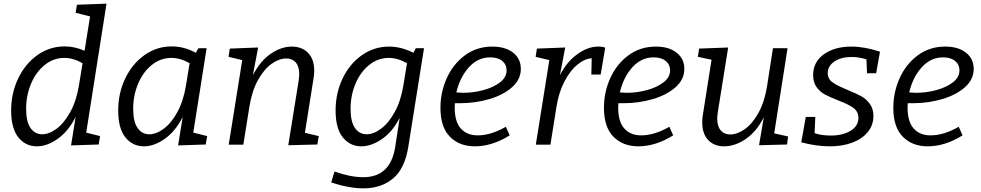

<svg xmlns="http://www.w3.org/2000/svg" viewBox="-20 -792 5371 1051"><path d="M563 -772 452 -66 528 -47 520 -1 369 4 394 -152Q355 -74 296.5 -32.5Q238 9 182 9Q120 9 80.5 -40Q41 -89 41 -187Q41 -282 79.5 -362.5Q118 -443 185 -490.5Q252 -538 334 -538Q389 -538 443 -514L473 -702L394 -722L401 -766ZM412 -324 432 -446Q381 -475 332 -475Q273 -475 225 -436.5Q177 -398 150 -334Q123 -270 123 -196Q123 -126 147 -91.5Q171 -57 211 -57Q249 -57 290 -87.5Q331 -118 364.5 -178.5Q398 -239 412 -324Z M1038 -66 1114 -47 1106 -1 955 4 980 -152Q941 -74 882.5 -32.5Q824 9 768 9Q706 9 666.5 -40Q627 -89 627 -187Q627 -282 665.5 -362.5Q704 -443 771 -490.5Q838 -538 920 -538Q988 -538 1052 -503L1066 -528H1111ZM998 -324 1018 -446Q967 -475 918 -475Q859 -475 811 -436.5Q763 -398 736 -334Q709 -270 709 -196Q709 -126 733 -91.5Q757 -57 797 -57Q835 -57 876.5 -87.5Q918 -118 951 -178.5Q984 -239 998 -324Z M1649 -65 1725 -47 1717 -1 1558 3 1614 -345Q1618 -373 1618 -385Q1618 -428 1599 -450Q1580 -472 1547 -472Q1508 -472 1466.5 -442.5Q1425 -413 1392 -353.5Q1359 -294 1345 -207L1312 0H1232L1306 -463L1231 -481L1238 -526L1393 -532L1364 -380Q1405 -459 1462.5 -498Q1520 -537 1577 -537Q1633 -537 1666.5 -502.5Q1700 -468 1700 -405Q1700 -382 1696 -361Z M2256 -528H2301L2215 12Q2196 131 2131.5 185Q2067 239 1969 239Q1892 239 1793 207L1811 147Q1899 178 1968 178Q2117 178 2143 14L2168 -147Q2129 -71 2071 -31Q2013 9 1958 9Q1896 9 1856.5 -40Q1817 -89 1817 -187Q1817 -282 1855.5 -362.5Q1894 -443 1961 -490Q2028 -537 2110 -537Q2176 -537 2243 -503ZM2188 -324 2208 -446Q2157 -475 2108 -475Q2049 -475 2001 -436.5Q1953 -398 1926 -334Q1899 -270 1899 -196Q1899 -126 1923 -91.5Q1947 -57 1987 -57Q2025 -57 2066 -87.5Q2107 -118 2140.5 -178.5Q2174 -239 2188 -324Z M2470 -227Q2469 -219 2469 -203Q2469 -126 2502.5 -88.5Q2536 -51 2595 -51Q2667 -51 2749 -98L2770 -51Q2674 9 2579 9Q2495 9 2443 -43.5Q2391 -96 2391 -202Q2391 -288 2426 -365Q2461 -442 2525.5 -489.5Q2590 -537 2675 -537Q2747 -537 2789 -503.5Q2831 -470 2831 -415Q2831 -357 2783 -314.5Q2735 -272 2658.5 -249.5Q2582 -227 2498 -227ZM2478 -286Q2502 -284 2515 -284Q2572 -284 2627 -299Q2682 -314 2717.5 -341.5Q2753 -369 2753 -407Q2753 -439 2729 -458.5Q2705 -478 2663 -478Q2595 -478 2546 -423Q2497 -368 2478 -286Z M3293 -531 3268 -384H3217L3219 -473Q3181 -471 3141.5 -439Q3102 -407 3070.5 -347.5Q3039 -288 3026 -207L2993 0H2913L2987 -463L2912 -481L2919 -526L3074 -532L3045 -381Q3083 -454 3140.5 -495.5Q3198 -537 3254 -537Q3279 -537 3293 -531Z M3365 -227Q3364 -219 3364 -203Q3364 -126 3397.5 -88.5Q3431 -51 3490 -51Q3562 -51 3644 -98L3665 -51Q3569 9 3474 9Q3390 9 3338 -43.5Q3286 -96 3286 -202Q3286 -288 3321 -365Q3356 -442 3420.5 -489.5Q3485 -537 3570 -537Q3642 -537 3684 -503.5Q3726 -470 3726 -415Q3726 -357 3678 -314.5Q3630 -272 3553.5 -249.5Q3477 -227 3393 -227ZM3373 -286Q3397 -284 3410 -284Q3467 -284 3522 -299Q3577 -314 3612.5 -341.5Q3648 -369 3648 -407Q3648 -439 3624 -458.5Q3600 -478 3558 -478Q3490 -478 3441 -423Q3392 -368 3373 -286Z M4218 -62 4294 -45 4288 -1 4135 3 4161 -150Q4121 -71 4062 -31Q4003 9 3944 9Q3889 9 3856.5 -25.5Q3824 -60 3824 -122Q3824 -146 3828 -167L3875 -465L3800 -481L3807 -526L3966 -532L3910 -183Q3906 -155 3906 -144Q3906 -101 3925 -78.5Q3944 -56 3977 -56Q4016 -56 4057.5 -85.5Q4099 -115 4132 -174.5Q4165 -234 4179 -321L4211 -528H4291Z M4511 -393Q4511 -360 4537 -341.5Q4563 -323 4619 -300Q4665 -281 4693 -266Q4721 -251 4741 -224Q4761 -197 4761 -157Q4761 -107 4730.5 -69.5Q4700 -32 4646 -11.5Q4592 9 4524 9Q4448 9 4366 -13L4391 -152H4443L4439 -63Q4478 -50 4528 -50Q4592 -50 4635 -75.5Q4678 -101 4679 -145Q4679 -181 4652 -201Q4625 -221 4569 -242Q4523 -260 4496 -274.5Q4469 -289 4450 -315Q4431 -341 4431 -381Q4431 -453 4490 -495Q4549 -537 4640 -537Q4713 -537 4797 -509L4776 -391H4726L4723 -467Q4683 -480 4641 -480Q4585 -480 4548.5 -456Q4512 -432 4511 -393Z M4949 -227Q4948 -219 4948 -203Q4948 -126 4981.5 -88.5Q5015 -51 5074 -51Q5146 -51 5228 -98L5249 -51Q5153 9 5058 9Q4974 9 4922 -43.5Q4870 -96 4870 -202Q4870 -288 4905 -365Q4940 -442 5004.5 -489.5Q5069 -537 5154 -537Q5226 -537 5268 -503.5Q5310 -470 5310 -415Q5310 -357 5262 -314.5Q5214 -272 5137.5 -249.5Q5061 -227 4977 -227ZM4957 -286Q4981 -284 4994 -284Q5051 -284 5106 -299Q5161 -314 5196.5 -341.5Q5232 -369 5232 -407Q5232 -439 5208 -458.5Q5184 -478 5142 -478Q5074 -478 5025 -423Q4976 -368 4957 -286Z"/></svg>

Font: Bitter Pro
Style: Italic
Weight: 400
Italic angle: -9°
Designer: Sol Matas, and Bitter project Authors
Foundry: Sol Matas
Version: Version 1.010